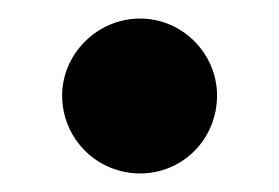

<svg xmlns="http://www.w3.org/2000/svg" viewBox="-20 -453 301 207"><path d="M214 -350C214 -395 177 -433 131 -433C85 -433 47 -395 47 -350C47 -303 85 -266 131 -266C177 -266 214 -303 214 -350Z"/></svg>

Font: Righteous
Style: Regular
Weight: 400
Designer: Astigmatic (AOETI)
Foundry: Astigmatic (AOETI)
Version: Version 1.000